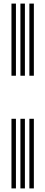

<svg xmlns="http://www.w3.org/2000/svg" viewBox="-20 -930 253 1070"><path d="M143.7 -508V-910H168.7V-508ZM43.9 -508V-910H68.8V-508ZM93.8 -508V-910H118.8V-508ZM143.7 120V-268H168.7V120ZM43.9 120V-268H68.8V120ZM93.8 120V-268H118.8V120Z"/></svg>

Font: Big Shoulders Inline Thin
Style: Regular
Weight: 100
Designer: Patric King
Foundry: XO Type Co
Version: Version 2.002